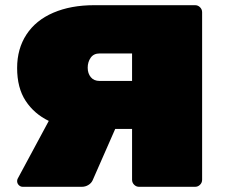

<svg xmlns="http://www.w3.org/2000/svg" viewBox="-20 -720 890 740"><path d="M759 -673V-27Q759 -16 751 -8Q743 0 732 0H516Q505 0 497 -8Q489 -16 489 -27V-223H424L337 -25Q332 -14 320.5 -7Q309 0 295 0H68Q59 0 52.5 -6.5Q46 -13 46 -22Q46 -27 48 -31L168 -254Q112 -281 79 -331Q46 -381 46 -458Q46 -532 82 -587Q118 -642 185.5 -671Q253 -700 343 -700H732Q743 -700 751 -692Q759 -684 759 -673ZM489 -514H364Q341 -514 329.5 -497.5Q318 -481 318 -459Q318 -437 330 -422.5Q342 -408 364 -408H489Z"/></svg>

Font: Rubik Mono One
Style: Regular
Weight: 400
Designer: Hubert and Fischer with Elvire Volk Leonovitch (Cyrillic Expansion: Cyreal)
Foundry: Hubert and Fischer with Elvire Volk Leonovitch
Version: Version 2.000